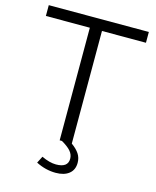

<svg xmlns="http://www.w3.org/2000/svg" viewBox="-129 -798 869 1067"><g transform="rotate(15 305.0 -265.0)"><path d="M592.8 -647.9H339.8V0Q369.1 21 384 43.5Q398.9 65.9 398.9 95.2Q398.9 135.7 371.1 158Q343.3 180.2 294.9 180.2Q236.3 180.2 181.2 151.9L201.2 112.8Q247.6 134.8 284.2 134.8Q353 134.8 353 84Q353 59.6 335.9 40Q318.8 20.5 283.2 0H270V-647.9H17.1V-710H592.8Z"/></g></svg>

Font: Rawline
Style: Regular
Weight: 400
Designer: Matt McInerney, Pablo Impallari, Rodrigo Fuenzalida
Foundry: Matt McInerney, Pablo Impallari, Rodrigo Fuenzalida
Version: Version 4.020;PS 004.020;hotconv 1.0.88;makeotf.lib2.5.64775